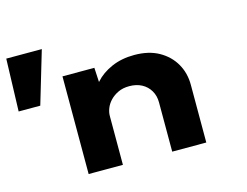

<svg xmlns="http://www.w3.org/2000/svg" viewBox="-132 -856 1300 1012"><g transform="rotate(-15 518.0 -350.0)"><path d="M-36 -414 -27 -700H167L82 -414ZM235 0V-533H409L417 -385L368 -373Q381 -418 415.5 -457Q450 -496 505 -520Q560 -544 629 -544Q708 -544 763 -513Q818 -482 847.5 -430.5Q877 -379 877 -315V0H691V-269Q691 -305 674.5 -333Q658 -361 629 -376.5Q600 -392 561 -392Q526 -392 500 -379.5Q474 -367 456.5 -348.5Q439 -330 430.5 -308.5Q422 -287 422 -267V0H329Q282 0 258.5 0Q235 0 235 0Z"/></g></svg>

Font: Lexend Zetta ExtraBold
Style: Regular
Weight: 800
Designer: Bonnie Shaver-Troup, Thomas Jockin
Foundry: Lexend
Version: Version 1.007